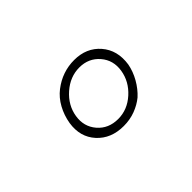

<svg xmlns="http://www.w3.org/2000/svg" viewBox="-42 -743 366 366"><g transform="rotate(-45 141.0 -560.0)"><path d="M140 -499Q114 -499 98.5 -517Q83 -535 87 -560Q91 -585 111.5 -603Q132 -621 157 -621Q182 -621 197.5 -603Q213 -585 209 -560Q205 -535 185 -517Q165 -499 140 -499ZM69 -559Q64 -526 84 -504Q104 -482 138 -482Q155 -482 169.5 -487.5Q184 -493 195 -502Q207 -513 215.5 -528Q224 -543 227 -559Q232 -593 212.5 -615.5Q193 -638 160 -638Q144 -638 129.5 -633Q115 -628 102 -618Q89 -608 80.5 -592.5Q72 -577 69 -559Z"/></g></svg>

Font: Josefin Slab Thin ExtraLight
Style: Italic
Weight: 250
Italic angle: -12°
Version: Version 2.000